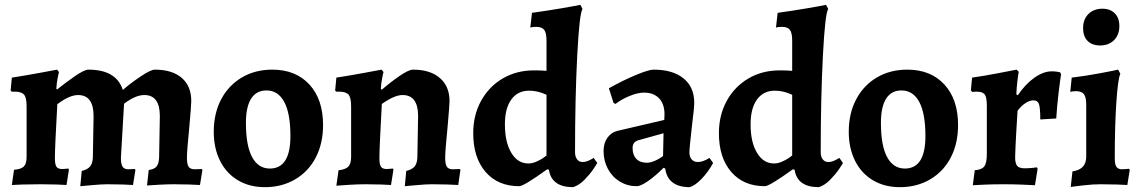

<svg xmlns="http://www.w3.org/2000/svg" viewBox="-20 -762 4714 794"><path d="M364 -111 367 -282Q367 -369 303 -369Q267 -369 217 -331Q207 -151 207 -108Q207 -82 213.5 -72.5Q220 -63 237 -63Q244 -63 252 -64Q260 -65 263 -65L265 -60L255 3Q244 2 213 1Q182 0 149 0Q108 0 74 1Q40 2 29 3L38 -60Q67 -62 78.5 -73.5Q90 -85 90 -113V-323Q90 -358 79.5 -370.5Q69 -383 41 -383H28L24 -388L29 -441Q87 -450 143.5 -460.5Q200 -471 216 -474L224 -464Q222 -458 218 -437Q214 -416 213 -395L216 -392Q252 -421 290.5 -447.5Q329 -474 346 -474Q461 -474 488 -390Q516 -415 559.5 -444.5Q603 -474 620 -474Q692 -474 731.5 -440Q771 -406 771 -344Q771 -328 763 -238Q753 -138 753 -109Q753 -83 760 -72.5Q767 -62 785 -62L815 -63L817 -59L807 3Q795 2 762.5 1Q730 0 697 0Q673 0 636.5 2Q600 4 588 5L595 -59Q618 -62 627.5 -73.5Q637 -85 638 -111L641 -282Q641 -369 577 -369Q540 -369 493 -333L480 -109Q480 -83 487 -72.5Q494 -62 510 -62L538 -63L540 -59L530 3Q519 2 488 1Q457 0 424 0Q400 0 362 3.5Q324 7 312 8L318 -55Q342 -61 352.5 -73.5Q363 -86 364 -111Z M864 -217Q864 -293 894.5 -351Q925 -409 980 -441.5Q1035 -474 1106 -474Q1203 -474 1259.5 -412.5Q1316 -351 1316 -245Q1316 -169 1286 -111Q1256 -53 1201 -20.5Q1146 12 1075 12Q1012 12 964 -16.5Q916 -45 890 -97Q864 -149 864 -217ZM1181 -199Q1181 -293 1155.5 -340.5Q1130 -388 1082 -388Q1040 -388 1018.5 -354Q997 -320 997 -254Q997 -160 1022.5 -112.5Q1048 -65 1096 -65Q1181 -65 1181 -199Z M1706 -111 1709 -282Q1709 -369 1645 -369Q1611 -369 1559 -332Q1549 -150 1549 -108Q1549 -82 1555.5 -72.5Q1562 -63 1579 -63Q1586 -63 1594 -64Q1602 -65 1605 -65L1607 -60L1597 3Q1586 2 1555 1Q1524 0 1491 0Q1459 0 1420.5 2.5Q1382 5 1371 6L1380 -58Q1409 -61 1420.5 -73Q1432 -85 1432 -113V-323Q1432 -358 1421.5 -370.5Q1411 -383 1383 -383H1370L1366 -388L1371 -441Q1429 -450 1485.5 -460.5Q1542 -471 1558 -474L1566 -464Q1564 -458 1560 -437Q1556 -416 1555 -395L1559 -391Q1592 -420 1631 -447Q1670 -474 1688 -474Q1759 -474 1799 -439.5Q1839 -405 1839 -344Q1839 -328 1831 -238Q1821 -138 1821 -109Q1821 -83 1828 -72.5Q1835 -62 1852 -62L1882 -63L1884 -59L1875 3Q1863 2 1831 1Q1799 0 1766 0Q1742 0 1704 3.5Q1666 7 1654 8L1660 -55Q1684 -61 1694.5 -73.5Q1705 -86 1706 -111Z M2127 8Q2039 8 1988 -51Q1937 -110 1937 -211Q1937 -286 1969.5 -345Q2002 -404 2059 -437.5Q2116 -471 2189 -471Q2222 -471 2240 -469V-595Q2240 -626 2230.5 -638.5Q2221 -651 2197 -651Q2189 -651 2182 -650Q2175 -649 2173 -648L2180 -709Q2239 -717 2300.5 -727.5Q2362 -738 2380 -742L2389 -725Q2376 -706 2367 -531Q2358 -356 2358 -133Q2358 -114 2366.5 -103Q2375 -92 2389 -92Q2400 -92 2410 -96Q2420 -100 2426.5 -104Q2433 -108 2435 -109L2450 -88Q2447 -82 2433 -61.5Q2419 -41 2397 -18.5Q2375 4 2350 12Q2261 12 2250 -60L2243 -62Q2146 8 2127 8ZM2168 -387Q2121 -387 2094.5 -350.5Q2068 -314 2068 -248Q2068 -174 2094.5 -130Q2121 -86 2165 -86Q2181 -86 2198 -93.5Q2215 -101 2226 -108.5Q2237 -116 2240 -119V-370Q2238 -371 2228.5 -375Q2219 -379 2203 -383Q2187 -387 2168 -387Z M2643 -379Q2618 -379 2584.5 -365.5Q2551 -352 2525 -332L2517 -337L2498 -397Q2557 -430 2610 -452Q2663 -474 2683 -474Q2762 -474 2806.5 -438Q2851 -402 2851 -337Q2851 -316 2842 -246Q2831 -149 2831 -132Q2831 -113 2840.5 -102.5Q2850 -92 2866 -92Q2887 -92 2914 -109L2929 -88Q2909 -51 2881.5 -22.5Q2854 6 2832 12Q2787 12 2761.5 -7.5Q2736 -27 2731 -65L2724 -68Q2689 -33 2659 -12.5Q2629 8 2613 8Q2575 8 2543.5 -11Q2512 -30 2494 -63.5Q2476 -97 2476 -138Q2476 -170 2492 -192.5Q2508 -215 2534 -221L2727 -266L2728 -289Q2728 -332 2705.5 -355.5Q2683 -379 2643 -379ZM2596 -150Q2596 -121 2611.5 -105Q2627 -89 2655 -89Q2669 -89 2687 -96.5Q2705 -104 2722 -117L2724 -211L2620 -182Q2596 -175 2596 -150Z M3143 8Q3055 8 3004 -51Q2953 -110 2953 -211Q2953 -286 2985.5 -345Q3018 -404 3075 -437.5Q3132 -471 3205 -471Q3238 -471 3256 -469V-595Q3256 -626 3246.5 -638.5Q3237 -651 3213 -651Q3205 -651 3198 -650Q3191 -649 3189 -648L3196 -709Q3255 -717 3316.5 -727.5Q3378 -738 3396 -742L3405 -725Q3392 -706 3383 -531Q3374 -356 3374 -133Q3374 -114 3382.5 -103Q3391 -92 3405 -92Q3416 -92 3426 -96Q3436 -100 3442.5 -104Q3449 -108 3451 -109L3466 -88Q3463 -82 3449 -61.5Q3435 -41 3413 -18.5Q3391 4 3366 12Q3277 12 3266 -60L3259 -62Q3162 8 3143 8ZM3184 -387Q3137 -387 3110.5 -350.5Q3084 -314 3084 -248Q3084 -174 3110.5 -130Q3137 -86 3181 -86Q3197 -86 3214 -93.5Q3231 -101 3242 -108.5Q3253 -116 3256 -119V-370Q3254 -371 3244.5 -375Q3235 -379 3219 -383Q3203 -387 3184 -387Z M3490 -217Q3490 -293 3520.5 -351Q3551 -409 3606 -441.5Q3661 -474 3732 -474Q3829 -474 3885.5 -412.5Q3942 -351 3942 -245Q3942 -169 3912 -111Q3882 -53 3827 -20.5Q3772 12 3701 12Q3638 12 3590 -16.5Q3542 -45 3516 -97Q3490 -149 3490 -217ZM3807 -199Q3807 -293 3781.5 -340.5Q3756 -388 3708 -388Q3666 -388 3644.5 -354Q3623 -320 3623 -254Q3623 -160 3648.5 -112.5Q3674 -65 3722 -65Q3807 -65 3807 -199Z M4061 -126V-324Q4061 -359 4052.5 -371Q4044 -383 4019 -383L4000 -382L3995 -389L4000 -441Q4055 -449 4111.5 -460Q4168 -471 4184 -474L4193 -465Q4191 -457 4187.5 -428Q4184 -399 4183 -372L4189 -368Q4220 -414 4257.5 -440.5Q4295 -467 4329 -467Q4341 -467 4351 -465.5Q4361 -464 4364 -463L4368 -455Q4365 -438 4358 -380.5Q4351 -323 4348 -272L4282 -268Q4282 -316 4276.5 -331.5Q4271 -347 4254 -347Q4238 -347 4220.5 -335.5Q4203 -324 4188 -304Q4186 -277 4182.5 -213.5Q4179 -150 4178 -112Q4178 -86 4186.5 -76Q4195 -66 4217 -66Q4233 -66 4248 -67.5Q4263 -69 4268 -70L4271 -64L4260 4Q4246 3 4207.5 1.5Q4169 0 4129 0Q4091 0 4052.5 1.5Q4014 3 4003 4L4011 -58Q4040 -60 4050.5 -74Q4061 -88 4061 -126Z M4459 -646Q4459 -682 4481 -704Q4503 -726 4539 -726Q4571 -726 4590 -707Q4609 -688 4609 -654Q4609 -618 4587 -596Q4565 -574 4530 -574Q4496 -574 4477.5 -593Q4459 -612 4459 -646ZM4472 -115V-329Q4472 -360 4462.5 -372.5Q4453 -385 4430 -385Q4422 -385 4415 -384Q4408 -383 4406 -382L4412 -441Q4470 -448 4528.5 -459Q4587 -470 4604 -474L4613 -457Q4603 -435 4596.5 -338Q4590 -241 4590 -106Q4590 -82 4597 -72Q4604 -62 4620 -62Q4629 -62 4637.5 -63Q4646 -64 4649 -64L4652 -60L4642 3Q4630 2 4598 1Q4566 0 4531 0Q4500 0 4460 4.5Q4420 9 4408 11L4415 -53Q4445 -58 4458.5 -73Q4472 -88 4472 -115Z"/></svg>

Font: Sahitya
Style: Bold
Weight: 700
Designer: Juan Pablo del Peral
Foundry: Juan Pablo del Peral (http://www.huertatipografica.com)
Version: Version 1.001;PS 001.000;hotconv 1.0.70;makeotf.lib2.5.58329